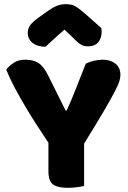

<svg xmlns="http://www.w3.org/2000/svg" viewBox="-20 -895 614 920"><path d="M383 -4Q372 -1 349 2Q326 5 304 5Q258 5 235 -10.5Q212 -26 212 -76V-211Q187 -248 158 -293Q129 -338 101 -385Q73 -432 49 -477.5Q25 -523 10 -561Q23 -579 45.5 -594Q68 -609 101 -609Q140 -609 164.5 -593Q189 -577 211 -533L294 -366H300Q314 -397 324.5 -422.5Q335 -448 345 -473.5Q355 -499 366 -526.5Q377 -554 391 -590Q409 -599 431 -604Q453 -609 473 -609Q508 -609 532.5 -590.5Q557 -572 557 -535Q557 -523 552 -506Q547 -489 529 -454.5Q511 -420 476.5 -361Q442 -302 383 -207ZM289 -753Q255 -724 236 -706Q217 -688 198 -671Q159 -671 136 -689.5Q113 -708 113 -737Q113 -757 124 -773Q135 -789 161 -808L210 -843Q234 -860 253.5 -867.5Q273 -875 293 -875Q306 -875 316.5 -873.5Q327 -872 338 -866.5Q349 -861 362 -850.5Q375 -840 395 -823L465 -761Q466 -756 466.5 -752Q467 -748 467 -743Q467 -712 450.5 -692.5Q434 -673 403 -673Q393 -673 385 -674.5Q377 -676 368.5 -681Q360 -686 349 -695.5Q338 -705 323 -721Z"/></svg>

Font: Baloo Tamma
Style: Regular
Weight: 400
Designer: Divya Kowshik and Ek Type
Foundry: Ek Type
Version: Version 1.443;PS 1.000;hotconv 16.6.51;makeotf.lib2.5.65220;